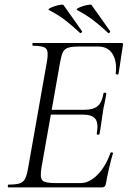

<svg xmlns="http://www.w3.org/2000/svg" viewBox="-20 -811 554 831"><path d="M16 0Q13.8 0 13.8 -6Q13.8 -12 16 -12Q47.8 -12 64.2 -17Q80.6 -22 88.4 -37Q96.2 -52 101.2 -81L183 -544Q191 -587 179.9 -600Q168.8 -613 122.8 -613Q120 -613 120 -619Q120 -625 122.8 -625H506.2Q514.2 -625 512.2 -616Q509.2 -597.8 505.6 -574.2Q502 -550.6 498.9 -528.2Q495.8 -505.8 492.8 -491.6Q491.8 -487.6 485.9 -488.7Q480 -489.8 480.8 -492.6Q487.2 -545.4 467 -577.5Q446.8 -609.6 405.4 -609.6H322.6Q292.2 -609.6 275.9 -604.7Q259.6 -599.8 252.5 -585.6Q245.4 -571.4 240.4 -543L159.4 -85Q152.4 -43.4 163 -31Q173.6 -18.6 218.6 -18.6H328.6Q366.8 -18.6 402.3 -54.9Q437.8 -91.2 458 -149.4Q459.2 -152.4 465.1 -151.3Q471 -150.2 469 -147.4Q460.8 -120.8 452.2 -83.7Q443.6 -46.6 438.2 -15Q435.2 0 422.2 0ZM410.8 -231.6Q409.8 -227.6 403.8 -228.1Q397.8 -228.6 398.8 -232.6Q406.8 -277.4 392.9 -296.2Q379 -315 337.6 -315H174.2L177.4 -335.8H344.6Q384 -335.8 402.6 -351.7Q421.2 -367.6 427.8 -406.2Q428.8 -410.4 434.8 -409.9Q440.8 -409.4 439.8 -404.4Q435.6 -375.6 431.6 -359.5Q427.6 -343.4 425.2 -325Q421.2 -302.4 418.5 -280.3Q415.8 -258.2 410.8 -231.6ZM447.4 -669Q415.8 -698.6 385.2 -722.2Q354.6 -745.8 314.2 -767.2Q308.4 -770 315.9 -774.7Q323.4 -779.4 336.6 -783.7Q349.8 -788 361.6 -790Q373.4 -792 376.2 -789.4Q396.6 -760.4 415.7 -733.8Q434.8 -707.2 455.8 -677.2Q458.6 -675.6 454.9 -670.4Q451.2 -665.2 447.4 -669ZM325.8 -669Q294.2 -698.6 263.8 -722.4Q233.4 -746.2 192.4 -767.2Q186.6 -769.8 194.2 -774.5Q201.8 -779.2 214.9 -783.6Q228 -788 239.9 -790Q251.8 -792 254.6 -789.4Q275 -760.4 294.1 -733.8Q313.2 -707.2 334 -677.2Q336.8 -675.6 333.2 -670.5Q329.6 -665.4 325.8 -669Z"/></svg>

Font: Cormorant Light
Style: Italic
Weight: 300
Italic angle: -10°
Designer: Christian Thalmann (Catharsis Fonts)
Foundry: Catharsis Fonts
Version: Version 4.000